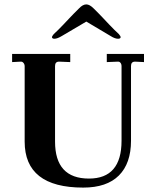

<svg xmlns="http://www.w3.org/2000/svg" viewBox="-20 -842 699 872"><path d="M358 10Q92 10 92 -199V-541Q92 -550 86.5 -556.5Q81 -563 73 -562L35 -560V-597H299V-560L250 -562H248Q230 -562 230 -542V-199Q230 -31 384 -31Q532 -31 532 -203V-541Q532 -551 527 -557Q522 -563 514 -562L465 -560V-597H634V-560L595 -562H593Q575 -562 575 -542V-203Q575 -100 520 -45Q465 10 358 10ZM227 -666Q216 -666 216 -674Q216 -677 224 -687Q236 -699 244 -706Q268 -730 292 -756L315 -780L339 -804Q356 -822 372 -822Q387 -822 405 -804L429 -780L452 -756Q476 -730 500 -706Q508 -699 520 -687Q528 -677 528 -674Q528 -666 516 -666Q502 -666 483 -678L372 -744L260 -678Q240 -666 227 -666Z"/></svg>

Font: UnnaBold
Style: Bold
Weight: 700
Designer: Jorge de Buen Unna
Foundry: Omnibus-Type
Version: Version 2.008;hotconv 1.0.109;makeotfexe 2.5.65596